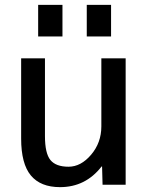

<svg xmlns="http://www.w3.org/2000/svg" viewBox="-20 -760 609 790"><path d="M337 -610V-740H437V-610ZM137 -610V-740H237V-610ZM402 0 400 -75H398Q332 10 227 10Q147 10 107 -38Q67 -86 67 -190V-520H165V-200Q165 -129 187.5 -101.5Q210 -74 262 -74Q313 -74 355 -123.5Q397 -173 397 -240V-520H497V0Z"/></svg>

Font: M PLUS 1p Medium
Style: Regular
Weight: 500
Version: Version 1.062